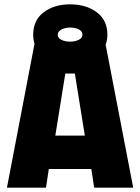

<svg xmlns="http://www.w3.org/2000/svg" viewBox="-20 -865 646 885"><path d="M401 -86H205L192 0H12L139 -663Q133 -683 133 -705Q133 -772 181.5 -808.5Q230 -845 303 -845Q377 -845 426 -808.5Q475 -772 475 -705Q475 -681 467 -659L594 0H414ZM246 -705Q246 -690 263 -681.5Q280 -673 303 -673Q326 -673 343 -681.5Q360 -690 360 -705Q360 -721 343.5 -729.5Q327 -738 303 -738Q281 -738 263.5 -729Q246 -720 246 -705ZM235 -240H371L325 -526H281Z"/></svg>

Font: Cairo Black
Style: Regular
Weight: 900
Designer: Mohamed Gaber, the designers of Titillium
Foundry: Kief Type Foundry
Version: Version 2.009; ttfautohint (v1.5.33-1714) -l 8 -r 50 -G 200 